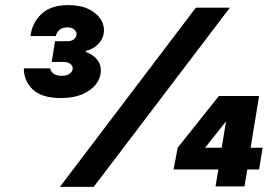

<svg xmlns="http://www.w3.org/2000/svg" viewBox="-20 -730 1046 750"><path d="M218 -347Q143 -347 108 -380.5Q73 -414 73 -463H176Q178 -451 189 -442.5Q200 -434 221 -434Q243 -434 253.5 -443Q264 -452 264 -463Q264 -472 255.5 -480Q247 -488 227 -488H182L195 -569H242Q261 -569 270 -577.5Q279 -586 279 -597Q279 -607 269.5 -615Q260 -623 243 -623Q223 -623 212 -613Q201 -603 198 -589H99Q105 -640 141.5 -675Q178 -710 247 -710Q311 -710 348.5 -681Q386 -652 386 -612Q386 -583 366 -560.5Q346 -538 315 -531V-527Q341 -518 357.5 -499.5Q374 -481 374 -455Q374 -427 356 -402.5Q338 -378 303 -362.5Q268 -347 218 -347ZM214 0 745 -700H878L346 0ZM959 -153H1006L992 -68H946L935 -2H822L833 -68H658L674 -153L835 -355H992ZM863 -256 781 -153H846Z"/></svg>

Font: Be Vietnam Black
Style: Italic
Weight: 900
Italic angle: -9°
Designer: Lam Bao; Tony Le; Vietanh Nguyen
Foundry: Yellow Type Foundry
Version: Version 5.000